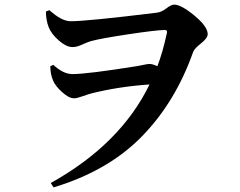

<svg xmlns="http://www.w3.org/2000/svg" viewBox="-20 -755 1040 832"><path d="M179 -705 194 -711Q247 -663 286 -663Q358 -663 659 -700Q679 -702 700.5 -718.5Q722 -735 735 -735Q765 -735 822.5 -687.5Q880 -640 880 -607Q880 -590 851 -567Q822 -544 817 -530Q740 -312 594 -163Q448 -14 212 57L200 38Q502 -130 628 -389Q496 -380 379 -351Q366 -348 339.5 -338.5Q313 -329 301 -329Q279 -329 249.5 -355.5Q220 -382 210 -406Q198 -434 198 -468L211 -474Q254 -434 294 -434Q359 -434 577 -469Q620 -478 626 -478Q642 -478 662 -468Q685 -528 703 -611Q707 -625 694 -625Q659 -625 536.5 -606.5Q414 -588 375 -577Q361 -573 344.5 -565.5Q328 -558 317 -554.5Q306 -551 294 -551Q268 -551 235.5 -579Q203 -607 191 -637Q179 -668 179 -705Z"/></svg>

Font: Swei Spring CJKtc
Style: Bold
Weight: 700
Version: Version 1.021